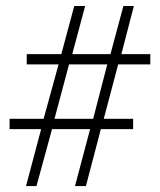

<svg xmlns="http://www.w3.org/2000/svg" viewBox="-20 -630 537 645"><path d="M118.2 -196.3H12.2V-231H126.5L176.8 -413.6H69.8V-448.2H186L229.5 -609.9H266.1L222.7 -448.2H351.1L394.5 -609.9H429.7L387.7 -448.2H484.9V-413.6H377L328.6 -231H427.2V-196.3H318.8L268.6 -4.9H231.9L282.7 -196.3H154.8L102.5 -4.9H67.4ZM293 -231 340.3 -413.6H211.9L163.1 -231Z"/></svg>

Font: JuniusX Light
Style: Regular
Weight: 300
Designer: Peter S. Baker
Foundry: Briery Creek Software
Version: Version 1.008